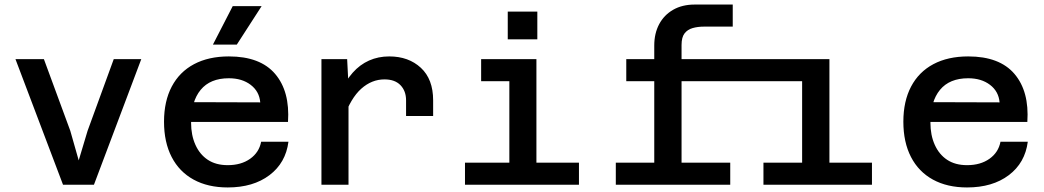

<svg xmlns="http://www.w3.org/2000/svg" viewBox="-20 -812 4590 844"><path d="M257 0 48 -552H173L289 -237L326 -107L365 -237L480 -552H601L393 0Z M981 12Q894 12 831 -22.5Q768 -57 734.5 -122Q701 -187 701 -277Q701 -367 735 -431.5Q769 -496 833 -530Q897 -564 986 -564Q1124 -564 1189.5 -487Q1255 -410 1246 -276H796L797 -363L1124 -362Q1120 -410 1082 -439Q1044 -468 986 -468Q904 -468 862 -417Q820 -366 820 -272Q820 -218 839 -175.5Q858 -133 893.5 -109.5Q929 -86 981 -86Q1040 -86 1079.5 -114Q1119 -142 1128 -189H1248Q1236 -96 1164.5 -42Q1093 12 981 12ZM916 -616 1003 -785H1130L1021 -616Z M1765 -302V-371Q1765 -412 1740.5 -437.5Q1716 -463 1670 -463Q1614 -463 1568 -422Q1522 -381 1491 -293L1476 -405Q1499 -457 1530.5 -492.5Q1562 -528 1602.5 -546Q1643 -564 1691 -564Q1776 -564 1830 -514Q1884 -464 1884 -371V-302ZM1393 0V-552H1506L1512 -435V0Z M2219 0V-552H2338V0ZM2024 0V-97H2525V0ZM2095 -455V-552H2278V-455ZM2212 -639V-761H2342V-639Z M3104 -455V-552H3432V-455ZM3506 0V-552H3626V0ZM3336 0V-97H3813V0ZM3383 -455V-552H3566V-455ZM2856 0V-612Q2856 -665 2877.5 -705.5Q2899 -746 2939 -769Q2979 -792 3034 -792H3201V-695H3075Q3047 -695 3024.5 -688.5Q3002 -682 2989 -665Q2976 -648 2976 -614V0ZM2733 -455V-552H3136V-455ZM2687 0V-97H3190V0Z M4231 12Q4144 12 4081 -22.5Q4018 -57 3984.5 -122Q3951 -187 3951 -277Q3951 -367 3985 -431.5Q4019 -496 4083 -530Q4147 -564 4236 -564Q4374 -564 4439.5 -487Q4505 -410 4496 -276H4046L4047 -363L4374 -362Q4370 -410 4332 -439Q4294 -468 4236 -468Q4154 -468 4112 -417Q4070 -366 4070 -272Q4070 -218 4089 -175.5Q4108 -133 4143.5 -109.5Q4179 -86 4231 -86Q4290 -86 4329.5 -114Q4369 -142 4378 -189H4498Q4486 -96 4414.5 -42Q4343 12 4231 12Z"/></svg>

Font: Azeret Mono Medium
Style: Regular
Weight: 500
Designer: Martin Vácha
Foundry: Displaay
Version: Version 1.002